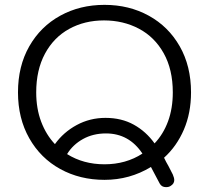

<svg xmlns="http://www.w3.org/2000/svg" viewBox="-20 -730 860 790"><path d="M663 40Q645 40 637 25Q629 9 601 -43Q514 10 410 10Q309 10 228 -34.5Q147 -79 100.5 -161Q54 -243 54 -350Q54 -458 100.5 -539.5Q147 -621 228 -665.5Q309 -710 410 -710Q511 -710 592 -665.5Q673 -621 719.5 -539.5Q766 -458 766 -350Q766 -265 736.5 -196.5Q707 -128 655 -81Q663 -64 673 -47L691 -12Q697 2 697 11Q697 26 682 35Q675 40 663 40ZM414 -245Q480 -245 530.5 -217Q581 -189 616 -140Q652 -178 671.5 -231Q691 -284 691 -350Q691 -444 653.5 -511Q616 -578 551.5 -612Q487 -646 408 -646Q328 -646 264.5 -611Q201 -576 165 -509Q129 -442 129 -350Q129 -283 149.5 -229Q170 -175 206 -137Q241 -186 295.5 -215.5Q350 -245 414 -245ZM566 -98Q511 -181 416 -181Q363 -181 321.5 -158Q280 -135 256 -96Q323 -54 410 -54Q498 -54 566 -98Z"/></svg>

Font: Kodchasan
Style: Regular
Weight: 400
Version: Version 1.000; ttfautohint (v1.6)